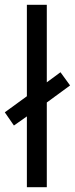

<svg xmlns="http://www.w3.org/2000/svg" viewBox="-37 -780 312 800"><path d="M75 0H158V-353L255 -424L215 -479L158 -437V-760H75V-379L-17 -312L21 -257L75 -295Z"/></svg>

Font: Noto Sans Devanagari UI Condensed
Style: Regular
Weight: 400
Width: 3
Designer: Jelle Bosma - Monotype Design Team
Foundry: Monotype Imaging Inc.
Version: Version 2.004